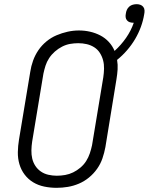

<svg xmlns="http://www.w3.org/2000/svg" viewBox="-20 -892 713 920"><path d="M251 8Q221 8 192 2Q163 -4 139 -18.5Q115 -33 98 -55.5Q81 -78 73 -105.5Q65 -133 65.5 -163Q66 -193 71 -223L125 -548Q129 -575 138.5 -601.5Q148 -628 164 -651.5Q180 -675 202.5 -693.5Q225 -712 251 -723Q277 -734 304 -740Q331 -746 358 -746Q386 -746 412 -740Q438 -734 461 -722Q484 -710 501.5 -691Q519 -672 529 -648Q560 -676 584 -710.5Q608 -745 621 -783Q621 -783 620 -783Q619 -783 619 -783Q610 -783 602 -785.5Q594 -788 588.5 -794.5Q583 -801 582 -809.5Q581 -818 583 -827Q584 -836 588 -845Q592 -854 599.5 -860.5Q607 -867 616.5 -869.5Q626 -872 635 -872Q644 -872 652.5 -869Q661 -866 666.5 -859Q672 -852 672.5 -842.5Q673 -833 671 -824Q666 -793 655 -763Q644 -733 627.5 -705Q611 -677 589 -651.5Q567 -626 541 -605Q545 -582 543.5 -559Q542 -536 538 -512L485 -187Q480 -160 471 -133.5Q462 -107 445.5 -83.5Q429 -60 406.5 -41.5Q384 -23 358 -12Q332 -1 305 3.5Q278 8 251 8ZM252 -50Q272 -50 292 -53.5Q312 -57 330.5 -66Q349 -75 365.5 -89Q382 -103 393 -120.5Q404 -138 410.5 -157.5Q417 -177 421 -196L475 -522Q478 -542 478.5 -563Q479 -584 474 -603Q469 -622 458.5 -638.5Q448 -655 431.5 -665.5Q415 -676 395.5 -680.5Q376 -685 355 -685Q335 -685 315.5 -681.5Q296 -678 277.5 -668.5Q259 -659 243 -645Q227 -631 215.5 -613.5Q204 -596 198 -577Q192 -558 188 -539L134 -213Q131 -193 130.5 -172Q130 -151 134.5 -132Q139 -113 149.5 -97Q160 -81 176 -70Q192 -59 212 -54.5Q232 -50 252 -50Z"/></svg>

Font: Iosevka Etoile Light Oblique
Style: Regular
Weight: 300
Italic angle: -9°
Designer: Belleve Invis
Foundry: Belleve Invis
Version: Version 15.5.2; ttfautohint (v1.8.4)